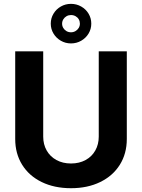

<svg xmlns="http://www.w3.org/2000/svg" viewBox="-20 -976 744 1006"><path d="M644.4 -707.2V-247.8Q644.4 -171.2 607.9 -112.8Q571.3 -54.4 505 -22.2Q438.8 10.1 352 10.1Q264.8 10.1 198.5 -22.2Q132.3 -54.4 96 -112.8Q59.7 -171.2 59.7 -247.8V-707.2H206.4V-260.2Q206.4 -219.5 224.5 -187.6Q242.6 -155.6 275.7 -137.5Q308.8 -119.4 352 -119.4Q395.3 -119.4 428.4 -137.5Q461.5 -155.6 479.4 -187.6Q497.4 -219.5 497.4 -260.2V-707.2ZM246 -852.2Q246 -880.5 260.3 -904.3Q274.5 -928.1 298.8 -941.9Q323.1 -955.8 352 -955.8Q380.9 -955.8 405.4 -941.9Q429.8 -928.1 444.1 -904.3Q458.3 -880.5 458.3 -852.2Q458.3 -823.9 444.1 -800.2Q429.8 -776.6 405.4 -762.5Q380.9 -748.5 352 -748.5Q323.1 -748.5 298.8 -762.5Q274.5 -776.6 260.3 -800.2Q246 -823.9 246 -852.2ZM398.6 -852.2Q398.6 -864.6 392.6 -874.9Q386.6 -885.2 375.8 -891.2Q365 -897.2 352 -897.2Q339.4 -897.2 328.8 -891.2Q318.2 -885.2 311.8 -874.8Q305.4 -864.4 305.4 -852Q305.4 -839.7 311.6 -829.4Q317.8 -819.1 328.4 -812.9Q339.1 -806.8 352 -806.8Q364.7 -806.8 375.5 -813.1Q386.3 -819.5 392.5 -829.7Q398.6 -839.9 398.6 -852.2Z"/></svg>

Font: Pretendard Variable
Style: Regular
Weight: 400
Designer: Base glyphs from Inter by Rasmus Andersson; Hangul glyphs from Noto Sans CJK(Source Han Sans) by Jang Soo-young and Kang
Foundry: Kil Hyung-jin
Version: Version 1.100;FEAKit 1.0